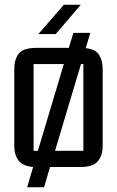

<svg xmlns="http://www.w3.org/2000/svg" viewBox="-20 -701 491 806"><path d="M94 85H165L190 0H318Q369 0 390 -23.5Q411 -47 411 -89V-411Q411 -446 396.5 -470Q382 -494 340 -499L359 -563H288L269 -500H133Q77 -500 58.5 -475.5Q40 -451 40 -411V-89Q40 -51 57.5 -27.5Q75 -4 119 0ZM121 -432H248L139 -68H121ZM330 -432V-68H211L320 -432ZM248 -681H319L214 -558H141Z"/></svg>

Font: Kelly Slab
Style: Regular
Weight: 400
Designer: Denis Masharov
Foundry: Denis Masharov
Version: Version 1.001